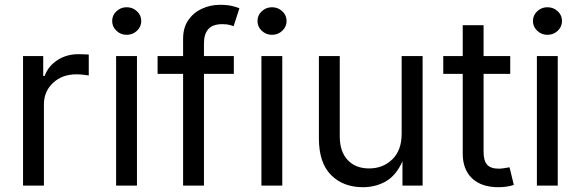

<svg xmlns="http://www.w3.org/2000/svg" viewBox="-20 -782 2447 809"><path d="M77.1 0V-545.9H162.1V-461.9H168Q183.1 -503.4 221.9 -528.6Q260.7 -553.7 309.6 -553.7Q319.3 -553.7 332.8 -553.2Q346.2 -552.7 354 -552.2V-463.9Q350.1 -464.8 334.5 -466.8Q318.8 -468.8 301.3 -468.8Q242.2 -468.8 203.6 -432.9Q165 -397 165 -341.8V0Z M469.2 0V-545.9H557.1V0ZM513.7 -635.3Q488.8 -635.3 470.7 -652.3Q452.6 -669.4 452.6 -693.4Q452.6 -717.8 470.7 -734.6Q488.8 -751.5 513.7 -751.5Q539.1 -751.5 557.1 -734.6Q575.2 -717.8 575.2 -693.4Q575.2 -669.4 557.1 -652.3Q539.1 -635.3 513.7 -635.3Z M965.3 -545.9V-470.7H839.4V0H751.5V-470.7H644V-545.9H751.5V-618.7Q751.5 -666 773.7 -697.8Q795.9 -729.5 831.5 -745.6Q867.2 -761.7 906.7 -761.7Q938 -761.7 958.5 -756.6Q979 -751.5 988.8 -747.1L964.4 -671.9Q957.5 -674.3 946.5 -677.2Q935.5 -680.2 917 -680.2Q876.5 -680.2 857.9 -659.4Q839.4 -638.7 839.4 -599.1V-545.9Z M1081.5 0V-545.9H1169.4V0ZM1126 -635.3Q1101.1 -635.3 1083 -652.3Q1064.9 -669.4 1064.9 -693.4Q1064.9 -717.8 1083 -734.6Q1101.1 -751.5 1126 -751.5Q1151.4 -751.5 1169.4 -734.6Q1187.5 -717.8 1187.5 -693.4Q1187.5 -669.4 1169.4 -652.3Q1151.4 -635.3 1126 -635.3Z M1508.8 6.8Q1426.3 6.8 1375 -44.4Q1323.7 -95.7 1323.7 -199.2V-545.9H1411.6V-206.5Q1411.6 -143.6 1444.8 -107.9Q1478 -72.3 1535.2 -72.3Q1593.8 -72.3 1633.1 -110.6Q1672.4 -148.9 1672.4 -218.8V-545.9H1760.7V0H1675.8V-102.1Q1648.9 -42.5 1605.7 -17.8Q1562.5 6.8 1508.8 6.8Z M2129.9 -545.9V-470.7H2017.6V-141.6Q2017.6 -105 2032.5 -88.1Q2047.4 -71.3 2082 -71.3Q2090.3 -71.3 2103.3 -73.2Q2116.2 -75.2 2127 -77.1L2145 -2.9Q2131.3 2 2114 4.4Q2096.7 6.8 2079.6 6.8Q2008.8 6.8 1969.2 -30.5Q1929.7 -67.9 1929.7 -134.8V-470.7H1847.7V-545.9H1929.7V-675.8H2017.6V-545.9Z M2242.2 0V-545.9H2330.1V0ZM2286.6 -635.3Q2261.7 -635.3 2243.7 -652.3Q2225.6 -669.4 2225.6 -693.4Q2225.6 -717.8 2243.7 -734.6Q2261.7 -751.5 2286.6 -751.5Q2312 -751.5 2330.1 -734.6Q2348.1 -717.8 2348.1 -693.4Q2348.1 -669.4 2330.1 -652.3Q2312 -635.3 2286.6 -635.3Z"/></svg>

Font: Inter-Regular
Style: Regular
Weight: 400
Designer: Rasmus Andersson
Foundry: rsms
Version: Version 4.000;git-a52131595